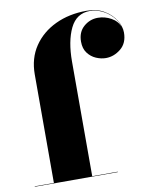

<svg xmlns="http://www.w3.org/2000/svg" viewBox="-85 -824 706 888"><g transform="rotate(-10 268.0 -380.0)"><path d="M6 -2H96V-511.5Q96 -587 133.5 -642.8Q171 -698.5 235.8 -729.2Q300.5 -760 383 -760Q431 -760 465.2 -739.5Q499.5 -719 517.8 -689.2Q536 -659.5 536 -631Q536 -581.5 503.8 -555.2Q471.5 -529 433.5 -529Q411 -529 387.8 -539Q364.5 -549 348.8 -570Q333 -591 333 -623.5Q333 -668.5 362 -693.8Q391 -719 428.5 -719Q461 -719 490.8 -702.5Q520.5 -686 530.5 -656.5Q523 -685.5 501.8 -708.2Q480.5 -731 452.8 -743.8Q425 -756.5 398 -756.5Q334.5 -756.5 305.2 -696Q276 -635.5 276 -540V-2H396V0H6Z"/></g></svg>

Font: Bodoni* 96pt Fatface
Style: Regular
Weight: 900
Version: Version 2.3